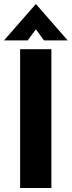

<svg xmlns="http://www.w3.org/2000/svg" viewBox="-42 -944 360 964"><path d="M59 -697H216V0H59ZM138 -924 298 -741H179L138 -797L97 -741H-22Z"/></svg>

Font: Hanken Grotesk Black
Style: Regular
Weight: 900
Designer: Alfredo Marco Pradil
Foundry: Hanken Design Co.
Version: Version 3.014